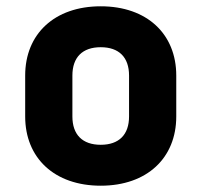

<svg xmlns="http://www.w3.org/2000/svg" viewBox="-20 -580 640 610"><path d="M300 10C447 10 540 -78 540 -210V-340C540 -472 447 -560 300 -560C153 -560 60 -472 60 -340V-210C60 -78 153 10 300 10ZM300 -120C242 -120 210 -152 210 -210V-340C210 -398 242 -430 300 -430C358 -430 390 -398 390 -340V-210C390 -152 358 -120 300 -120Z"/></svg>

Font: JetBrains Mono ExtraBold
Style: Regular
Weight: 800
Monospace: yes
Designer: Philipp Nurullin, Konstantin Bulenkov
Foundry: JetBrains
Version: Version 2.305